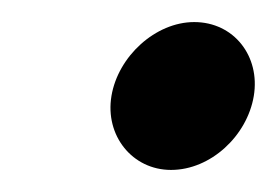

<svg xmlns="http://www.w3.org/2000/svg" viewBox="-20 -389 251 174"><path d="M81 -302C75 -266 100 -235 135 -235C171 -235 204 -266 210 -302C216 -338 192 -369 156 -369C121 -369 87 -338 81 -302Z"/></svg>

Font: Ampere
Style: SCCndIta
Weight: 400
Version: Version 1